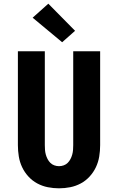

<svg xmlns="http://www.w3.org/2000/svg" viewBox="-20 -1013 640 1041"><path d="M300 8Q269 8 239 2Q209 -4 182 -18.5Q155 -33 134 -56Q113 -79 100 -106.5Q87 -134 82 -164.5Q77 -195 77 -226V-735H223V-226Q223 -213 224 -200Q225 -187 228.5 -174.5Q232 -162 238 -150.5Q244 -139 253 -130Q262 -121 274.5 -116.5Q287 -112 300 -112Q313 -112 325.5 -116.5Q338 -121 347 -130Q356 -139 362 -150.5Q368 -162 371.5 -174.5Q375 -187 376 -200Q377 -213 377 -226V-735H523V-226Q523 -195 518 -164.5Q513 -134 500 -106.5Q487 -79 466 -56Q445 -33 418 -18.5Q391 -4 361 2Q331 8 300 8ZM317 -784 157 -917 242 -993 387 -846Z"/></svg>

Font: Iosevka Heavy Extended
Style: Regular
Weight: 900
Width: 7
Monospace: yes
Designer: Belleve Invis
Foundry: Belleve Invis
Version: Version 32.5.0; ttfautohint (v1.8.4)